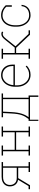

<svg xmlns="http://www.w3.org/2000/svg" viewBox="1400 -1978 733 3574"><g transform="rotate(-90 1767.0 -191.5)"><path d="M31.7 0V-26.4H89.8L207.5 -222.2Q148.4 -231.4 116.2 -272.5Q84 -313.5 84 -374Q84 -419.4 105 -454.3Q126 -489.3 166 -508.8Q206.1 -528.3 262.2 -528.3H537.1V-502H457.5V-26.4H537.1V0H351.6V-26.4H431.2V-219.7H237.8L105.5 0ZM241.7 -246.6H431.2V-501.5H262.2Q185.5 -501.5 147.9 -465.1Q110.4 -428.7 110.4 -373Q110.4 -319.3 143.1 -283Q175.8 -246.6 241.7 -246.6Z M658.7 0V-26.4H738.3V-502H658.7V-528.3H844.2V-502H764.6V-284.7H1091.3V-502H1011.7V-528.3H1091.3H1118.2H1197.8V-502H1118.2V-26.4H1197.8V0H1011.7V-26.4H1091.3V-258.3H764.6V-26.4H844.2V0Z M1303.2 155.3V-26.4H1338.4Q1360.8 -56.6 1378.4 -85.4Q1396 -114.3 1408.7 -149.2Q1421.4 -184.1 1429.4 -231.2Q1437.5 -278.3 1440.9 -344.7L1449.2 -502H1371.1V-528.3H1734.4H1814V-502H1734.4V-26.4H1776.4V155.3H1750V0H1324.7V155.3ZM1371.1 -26.4H1708V-502H1475.6L1467.3 -344.7Q1460.9 -227.1 1435.8 -150.6Q1410.6 -74.2 1371.1 -26.4Z M2159.2 10.3Q2095.7 10.3 2045.9 -22.2Q1996.1 -54.7 1967.3 -112.1Q1938.5 -169.4 1938.5 -244.1V-275.4Q1938.5 -351.1 1966.3 -410.4Q1994.1 -469.7 2042.7 -503.9Q2091.3 -538.1 2152.8 -538.1Q2212.4 -538.1 2257.1 -511.5Q2301.8 -484.9 2326.4 -436.5Q2351.1 -388.2 2351.1 -322.3V-281.7H1964.8V-244.1Q1964.8 -178.7 1989.7 -127.2Q2014.6 -75.7 2058.6 -45.9Q2102.5 -16.1 2159.2 -16.1Q2209.5 -16.1 2248.3 -33.4Q2287.1 -50.8 2317.4 -80.6L2331.5 -60.1Q2298.8 -28.8 2257.3 -9.3Q2215.8 10.3 2159.2 10.3ZM1970.2 -308.1H2324.7V-324.2Q2324.7 -377.9 2303.5 -420.4Q2282.2 -462.9 2243.7 -487.3Q2205.1 -511.7 2152.8 -511.7Q2103 -511.7 2063 -485.4Q2022.9 -459 1998 -413.6Q1973.1 -368.2 1968.8 -311Z M2460.4 0V-26.4H2540V-502H2460.4V-528.3H2646.5V-502H2566.9V-284.2H2668.5L2813.5 -463.4Q2848.1 -506.3 2872.1 -520Q2896 -533.7 2924.8 -533.7Q2934.6 -533.7 2946 -530.3Q2957.5 -526.9 2966.8 -521L2955.1 -498.5Q2948.7 -502.4 2941.2 -504.9Q2933.6 -507.3 2924.8 -507.3Q2899.9 -507.3 2881.8 -495.8Q2863.8 -484.4 2833 -446.3L2691.4 -270L2921.9 -26.4H2989.3V0H2907.2L2663.6 -258.3H2566.9V-26.4H2646.5V0Z M3269.5 10.3Q3209 10.3 3160.6 -22.9Q3112.3 -56.2 3084.5 -115.5Q3056.6 -174.8 3056.6 -253.9V-274.4Q3056.6 -353.5 3083.7 -412.8Q3110.8 -472.2 3158.7 -505.1Q3206.5 -538.1 3268.6 -538.1Q3328.1 -538.1 3375.7 -512.9Q3423.3 -487.8 3455.1 -451.7V-338.4H3428.7V-441.9Q3397.5 -475.1 3357.9 -493.4Q3318.4 -511.7 3269 -511.7Q3213.4 -511.7 3171.4 -481.4Q3129.4 -451.2 3106.2 -397.7Q3083 -344.2 3083 -274.4V-253.9Q3083 -183.6 3106.4 -129.9Q3129.9 -76.2 3172.1 -46.1Q3214.4 -16.1 3271 -16.1Q3338.9 -16.1 3385 -50.8Q3431.2 -85.4 3439.9 -157.7H3462.4L3463.4 -154.8Q3457.5 -100.6 3431.6 -63.7Q3405.8 -26.9 3364.5 -8.3Q3323.2 10.3 3269.5 10.3Z"/></g></svg>

Font: Roboto Slab LO Thin
Style: Regular
Weight: 250
Designer: Google
Version: Version 2.00;September 28, 2018;FontCreator 11.5.0.2427 64-b